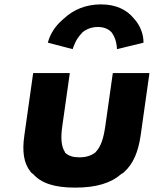

<svg xmlns="http://www.w3.org/2000/svg" viewBox="-20 -833 701 875"><path d="M353 -682 354 -684C371 -699 396 -710 426 -710C455 -710 476 -700 490 -684L491 -682C510 -655 513 -621 513 -609L632 -638L634 -639C634 -677 620 -713 596 -742L589 -750C557 -789 508 -813 440 -813C372 -813 315 -789 273 -750L265 -743C233 -715 210 -682 198 -639L200 -638L311 -609C315 -620 325 -654 353 -682ZM132 -500 131 -499 91 -216C80 -141 89 -89 118 -52L119 -54L118 -51L121 -48L127 -42H128L130 -41C167 2 228 22 323 22C418 22 485 2 534 -41L536 -42H537L545 -48L547 -50L548 -54L547 -50C587 -87 610 -140 621 -216L661 -499L660 -500H495L494 -499L460 -259C452 -204 441 -166 416 -140L414 -138C395 -123 371 -116 342 -116C313 -116 292 -122 276 -138V-140C259 -166 256 -204 264 -259L298 -499L297 -500ZM119 -49H118L119 -57V-56ZM122 -53H121ZM545 -53H544ZM548 -49H547L548 -55Z"/></svg>

Font: Hussar Woodtype
Style: SeBdObl
Weight: 900
Foundry: Cannot Into Space Fonts
Version: Version 1.07